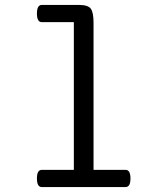

<svg xmlns="http://www.w3.org/2000/svg" viewBox="-20 -760 640 780"><path d="M490 0H150Q130 0 130 -35Q130 -70 150 -70H280V-670H150Q130 -670 130 -705Q130 -740 150 -740H300Q338 -740 349 -724.5Q360 -709 360 -668V-70H490Q510 -70 510 -35Q510 0 490 0Z"/></svg>

Font: Offside
Style: Regular
Weight: 400
Designer: Eduardo Rodriguez Tunni
Foundry: Eduardo Rodriguez Tunni
Version: Version 1.001